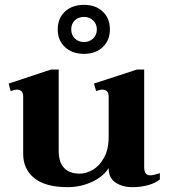

<svg xmlns="http://www.w3.org/2000/svg" viewBox="-20 -765 703 795"><path d="M219 -643Q219 -689 249 -717Q279 -745 328 -745Q376 -745 405.5 -717Q435 -689 435 -643Q435 -598 405.5 -570Q376 -542 328 -542Q279 -542 249 -570Q219 -598 219 -643ZM275 -643Q275 -620 290 -605.5Q305 -591 328 -591Q350 -591 365.5 -605.5Q381 -620 381 -643Q381 -666 365.5 -680.5Q350 -695 328 -695Q305 -695 290 -681Q275 -667 275 -643ZM642 -48V-22Q622 -6 592 2Q562 10 528 10Q487 10 458.5 -9Q430 -28 430 -68V-69Q407 -33 360 -11.5Q313 10 260 10Q169 10 122.5 -27Q76 -64 76 -128V-365Q76 -394 49 -394Q42 -394 24 -388L16 -419L191 -477H223V-141Q223 -93 245.5 -69.5Q268 -46 310 -46Q337 -46 364.5 -62Q392 -78 411 -112.5Q430 -147 430 -199V-365Q430 -394 402 -394Q396 -394 378 -388L369 -419L547 -477H577V-73Q577 -39 602 -39Q615 -39 642 -48Z"/></svg>

Font: Taviraj SemiBold
Style: Regular
Weight: 600
Designer: Katatrad Team
Foundry: CadsonDemak
Version: Version 1.001